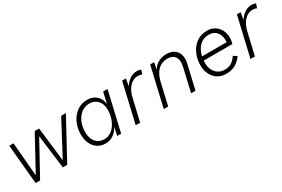

<svg xmlns="http://www.w3.org/2000/svg" viewBox="58 -1306 3097 2111"><g transform="rotate(-30 1606.5 -250.5)"><path d="M126 0 80 -500H134L170 -72L403 -500H459L510 -68L739 -500H799L527 0H471L417 -426L183 0Z M1013 9Q955 9 912.5 -19Q870 -47 846.5 -97Q823 -147 823 -211Q823 -274 841 -328Q859 -382 892.5 -423Q926 -464 971.5 -487Q1017 -510 1071 -510Q1143 -510 1188 -469Q1233 -428 1240 -360L1272 -500H1328L1212 0H1162L1184 -105Q1159 -55 1114.5 -23Q1070 9 1013 9ZM1027 -39Q1067 -39 1101.5 -60Q1136 -81 1161.5 -118Q1187 -155 1201.5 -201.5Q1216 -248 1216 -299Q1216 -353 1197.5 -389Q1179 -425 1146.5 -443.5Q1114 -462 1073 -462Q1016 -462 972 -429Q928 -396 903 -339.5Q878 -283 878 -211Q878 -157 896.5 -118Q915 -79 948.5 -59Q982 -39 1027 -39Z M1397 0 1513 -500H1560L1540 -372L1531 -379Q1555 -437 1602 -473.5Q1649 -510 1704 -510Q1720 -510 1733 -507Q1746 -504 1756 -499L1738 -446Q1729 -452 1716 -455Q1703 -458 1688 -458Q1648 -458 1614.5 -437Q1581 -416 1556.5 -376.5Q1532 -337 1519 -282L1453 0Z M1753 0 1869 -500H1919L1895 -378L1887 -381Q1908 -441 1960 -475.5Q2012 -510 2079 -510Q2135 -510 2173.5 -484.5Q2212 -459 2226.5 -412Q2241 -365 2225 -298L2156 0H2100L2169 -298Q2187 -376 2157.5 -418.5Q2128 -461 2065 -461Q2014 -461 1975.5 -438.5Q1937 -416 1911.5 -374.5Q1886 -333 1873 -277L1809 0Z M2547 9Q2482 9 2436 -21Q2390 -51 2366 -101.5Q2342 -152 2342 -213Q2342 -292 2372 -359.5Q2402 -427 2458.5 -468Q2515 -509 2593 -509Q2650 -509 2690.5 -483.5Q2731 -458 2753 -414.5Q2775 -371 2775 -315Q2775 -299 2772.5 -280.5Q2770 -262 2764 -242H2370L2371 -291H2739L2715 -272Q2718 -285 2719 -295Q2720 -305 2720 -316Q2720 -357 2705 -390Q2690 -423 2660.5 -442Q2631 -461 2589 -461Q2541 -461 2505 -440.5Q2469 -420 2445.5 -384.5Q2422 -349 2410 -304.5Q2398 -260 2398 -212Q2398 -162 2417 -123Q2436 -84 2471 -61.5Q2506 -39 2553 -39Q2606 -39 2642.5 -64Q2679 -89 2702 -128L2747 -99Q2715 -51 2665 -21Q2615 9 2547 9Z M2854 0 2970 -500H3017L2997 -372L2988 -379Q3012 -437 3059 -473.5Q3106 -510 3161 -510Q3177 -510 3190 -507Q3203 -504 3213 -499L3195 -446Q3186 -452 3173 -455Q3160 -458 3145 -458Q3105 -458 3071.5 -437Q3038 -416 3013.5 -376.5Q2989 -337 2976 -282L2910 0Z"/></g></svg>

Font: Kantumruy Pro Light
Style: Italic
Weight: 300
Italic angle: -13°
Version: Version 1.002